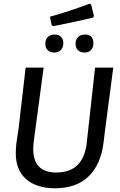

<svg xmlns="http://www.w3.org/2000/svg" viewBox="-20 -1006 646 1034"><path d="M462 -986 471 -981 486 -920 481 -911Q396 -891 268 -865L258 -870L249 -916Q353 -945 462 -986ZM437 -820Q483 -820 483 -773Q483 -750 470 -736.5Q457 -723 435 -723Q413 -723 400 -735.5Q387 -748 387 -770Q387 -793 400.5 -806.5Q414 -820 437 -820ZM274 -820Q296 -820 308.5 -807.5Q321 -795 321 -773Q321 -750 307.5 -736.5Q294 -723 272 -723Q250 -723 237 -735.5Q224 -748 224 -770Q224 -793 237.5 -806.5Q251 -820 274 -820ZM590 -642 547 -315 538 -241Q524 -121 457.5 -56.5Q391 8 276 8Q177 8 121 -41Q65 -90 65 -180Q65 -204 68 -233L81 -321L118 -642H215L162 -246Q159 -222 159 -203Q159 -77 283 -77Q429 -77 447 -236L492 -642Z"/></svg>

Font: Alegreya Sans Medium
Style: Italic
Weight: 500
Italic angle: -7°
Designer: Juan Pablo del Peral
Foundry: Huerta Tipografica
Version: Version 2.007